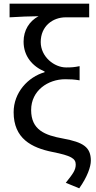

<svg xmlns="http://www.w3.org/2000/svg" viewBox="-20 -816 521 1042"><path d="M410 206C454 144 473 89 473 56C473 -18 431 -44 323 -64C223 -82 149 -111 149 -219C149 -325 241 -386 334 -386C362 -386 383 -385 412 -380V-457C383 -451 368 -450 339 -450C274 -450 201 -508 201 -588C201 -673 265 -722 337 -722H464V-796H32V-722C99 -726 130 -727 189 -728C139 -701 108 -652 108 -590C108 -511 156 -456 222 -428V-424C132 -398 54 -314 54 -207C54 -64 151 -14 266 9C366 29 391 44 391 77C391 107 376 127 337 176Z"/></svg>

Font: Source Han Sans CN Regular
Style: Regular
Weight: 400
Designer: Ryoko NISHIZUKA (kana & ideographs); Paul D. Hunt (Latin, Greek & Cyrillic); Wenlong ZHANG (bopomofo); Sandoll Communica
Foundry: Adobe Systems Incorporated
Version: Version 1.004;PS 1.004;hotconv 1.0.82;makeotf.lib2.5.63406